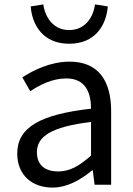

<svg xmlns="http://www.w3.org/2000/svg" viewBox="-20 -836 604 869"><path d="M217 13C284 13 345 -22 397 -65H400L408 0H483V-334C483 -468 427 -557 295 -557C208 -557 131 -518 81 -486L117 -423C160 -452 217 -481 280 -481C369 -481 392 -414 392 -344C161 -318 58 -259 58 -141C58 -43 126 13 217 13ZM243 -60C189 -60 147 -85 147 -147C147 -217 209 -262 392 -284V-132C339 -85 296 -60 243 -60ZM293 -638C413 -638 461 -724 468 -807L410 -816C402 -758 366 -700 293 -700C221 -700 184 -758 176 -816L119 -807C125 -724 174 -638 293 -638Z"/></svg>

Font: Noto Sans Mono CJK SC Regular
Style: Regular
Weight: 400
Designer: Ryoko NISHIZUKA (kana & ideographs); Paul D. Hunt (Latin, Greek & Cyrillic); Wenlong ZHANG (bopomofo); Sandoll Communica
Foundry: Adobe Systems Incorporated
Version: Version 1.005;PS 1.005;hotconv 1.0.96;makeotf.lib2.5.65012